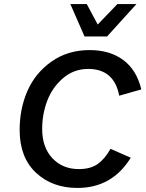

<svg xmlns="http://www.w3.org/2000/svg" viewBox="-20 -917 719 947"><path d="M397 -737 327 -897H408L462 -796L559 -897H653L508 -737ZM362 10Q238 10 158 -64.5Q78 -139 77 -272Q76 -377 114.5 -466.5Q153 -556 233.5 -613Q314 -670 422 -670Q522 -670 588 -621Q654 -572 677 -476L568 -445Q543 -577 415 -577Q344 -577 291 -531.5Q238 -486 213 -420Q188 -354 188 -281Q188 -190 238.5 -136.5Q289 -83 369 -83Q427 -83 462.5 -108.5Q498 -134 525 -183L625 -139Q533 10 362 10Z"/></svg>

Font: Elaine Sans Medium
Style: Italic
Weight: 500
Italic angle: -13°
Designer: Wei Huang
Foundry: Wei Huang
Version: Version 2.001;December 24, 2019;FontCreator 12.0.0.2547 64-b